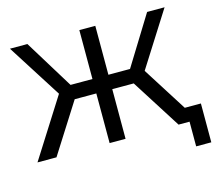

<svg xmlns="http://www.w3.org/2000/svg" viewBox="-117 -848 1301 1149"><g transform="rotate(-15 534.0 -273.5)"><path d="M674 -345 759.7 -395.9 1010.6 0H893ZM270 -395.9 355.7 -345 136.7 0H19.1ZM35.9 -700H144L357.4 -352.7L265.7 -338.7ZM290 -396.9H496.1V-307.6H290ZM465.9 -700H564.7V0H465.9ZM534.4 -396.9H739.7V-307.6H534.4ZM671.4 -352.7 885.7 -700H993.9L764.9 -338.7ZM961.1 -26.1 986.4 0H893V-87.6H1054.9V153H961.1Z"/></g></svg>

Font: iiserrat Thin
Style: Regular
Weight: 100
Designer: Akira Ohta
Foundry: Akira Ohta
Version: Version 1.200;Glyphs 3.3.1 (3343)